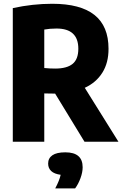

<svg xmlns="http://www.w3.org/2000/svg" viewBox="-20 -770 666 1043"><path d="M439 0 279.5 -261.5 245.5 -262Q237 -262.5 220.5 -262.5V0H49.5V-726Q158 -749.5 263.5 -749.5Q417 -749.5 493.2 -688.8Q569.5 -628 569.5 -505.5Q570 -429.5 536.2 -375.5Q502.5 -321.5 440.5 -293L623.5 0ZM220.5 -400.5Q250.5 -397.5 279.5 -397.5Q343 -397.5 374.2 -422.8Q405.5 -448 405.5 -505.5Q405.5 -615 287 -615Q250.5 -615 220.5 -609.5ZM429 138.5Q429 166 417.2 198Q405.5 230 388 253.5H280Q303.5 209 309.5 179.5Q275 175 258.2 159.2Q241.5 143.5 241.5 118.5Q241.5 89.5 264.5 73.5Q287.5 57.5 335 57.5Q429 57.5 429 138.5Z"/></svg>

Font: Encode Sans Condensed ExtraBold
Style: Regular
Weight: 800
Width: 3
Designer: Multiple Designers
Foundry: Impallari Type
Version: Version 2.000